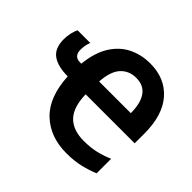

<svg xmlns="http://www.w3.org/2000/svg" viewBox="-139 -710 878 878"><g transform="rotate(45 300.0 -271.0)"><path d="M389 10Q284 10 218 -52.5Q152 -115 145 -243Q81 -243 46.5 -267.5Q12 -292 12 -351Q12 -371 16.5 -390.5Q21 -410 28 -424H110Q100 -399 100 -371Q100 -328 140 -328H148Q156 -406 187 -455.5Q218 -505 265.5 -528.5Q313 -552 370 -552Q466 -552 522 -488.5Q578 -425 578 -306V-243H261Q263 -161 299.5 -123.5Q336 -86 406 -86Q450 -86 485 -94.5Q520 -103 552 -117V-23Q519 -9 479 0.5Q439 10 389 10ZM468 -328Q468 -392 444 -426Q420 -460 372 -460Q326 -460 297 -429Q268 -398 263 -328Z"/></g></svg>

Font: Noto Sans Mono SemiBold
Style: Regular
Weight: 600
Designer: Monotype Design Team
Foundry: Monotype Imaging Inc.
Version: Version 2.014; ttfautohint (v1.8.4.7-5d5b)